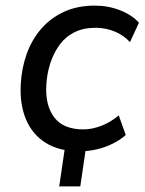

<svg xmlns="http://www.w3.org/2000/svg" viewBox="-20 -530 518 684"><path d="M191 134 217 -43H292L266 134ZM264 9Q191 9 143 -21Q95 -51 72.5 -105Q50 -159 54 -230Q57 -287 75 -337.5Q93 -388 126 -426.5Q159 -465 207 -487.5Q255 -510 318 -510Q365 -510 407.5 -493.5Q450 -477 475 -449L443 -380Q420 -405 388 -418Q356 -431 320 -431Q277 -431 245 -415Q213 -399 192 -370Q171 -341 159 -304Q147 -267 145 -226Q141 -154 173.5 -111.5Q206 -69 277 -69Q308 -69 341.5 -82Q375 -95 403 -119L428 -49Q409 -32 382 -18.5Q355 -5 325 2Q295 9 264 9Z"/></svg>

Font: Nunitoga
Style: Medium Italic
Weight: 500
Italic angle: -9°
Designer: Vernon Adams
Foundry: Vernon Adams
Version: Version 1.0